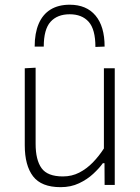

<svg xmlns="http://www.w3.org/2000/svg" viewBox="-20 -784 592 814"><path d="M237 9.5Q155.5 9.5 120.2 -36.5Q85 -82.5 85 -168Q85 -201 85 -225Q85 -249 85 -271Q85 -313 85 -349.8Q85 -386.5 85 -422Q85 -457.5 85 -494.5L131 -497Q131 -441.5 131 -387.8Q131 -334 131 -273.5V-174.5Q131 -106 156.2 -71Q181.5 -36 246.5 -36Q284.5 -36 316 -52.2Q347.5 -68.5 373.5 -95.2Q399.5 -122 420.5 -154.5V-273.5Q420.5 -334 420.5 -386.5Q420.5 -439 420.5 -494.5H466.5Q466.5 -439 466.5 -386.2Q466.5 -333.5 466.5 -271V-220.5Q466.5 -159.5 466.5 -107.8Q466.5 -56 466.5 0H423.5L423 -92H416Q400.5 -70.5 375.2 -47Q350 -23.5 315.2 -7Q280.5 9.5 237 9.5ZM384.5 -585Q384.5 -659.5 356 -691.5Q327.5 -723.5 275.5 -723.5Q223 -723.5 194.2 -691.5Q165.5 -659.5 165.5 -586.5H127Q127 -643.5 144 -683.2Q161 -723 194.2 -743.5Q227.5 -764 275.5 -764Q346.5 -764 385 -718Q423.5 -672 423.5 -586.5Z"/></svg>

Font: Commissioner Thin ExtraLight
Style: Regular
Weight: 250
Version: Version 1.000